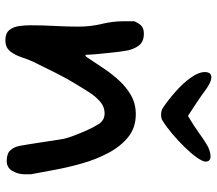

<svg xmlns="http://www.w3.org/2000/svg" viewBox="-66 -760 806 714"><g transform="rotate(90 337.0 -403.0)"><path d="M267 -786Q278 -786 291 -779Q304 -772 311 -767Q335 -749 361.5 -731.5Q388 -714 411 -699Q450 -722 473 -739Q496 -756 518 -769Q525 -774 538 -778.5Q551 -783 561 -783Q581 -783 581 -764Q580 -752 565 -731Q550 -710 526.5 -686Q503 -662 477.5 -640.5Q452 -619 431 -606Q422 -599 407 -599Q391 -599 381 -606Q351 -626 320 -653.5Q289 -681 268.5 -710Q248 -739 248 -761Q248 -786 267 -786ZM129 -20Q104 -20 92 -34.5Q80 -49 77 -70.5Q74 -92 74 -112Q74 -158 76.5 -204Q79 -250 79 -292Q79 -337 69 -378Q59 -419 59 -460V-499Q68 -520 78 -527.5Q88 -535 105 -535Q136 -535 150 -515.5Q164 -496 168.5 -469.5Q173 -443 175 -421Q176 -410 179.5 -378Q183 -346 184 -318H188L192 -322Q211 -350 232 -382Q253 -414 278.5 -442Q304 -470 335 -487.5Q366 -505 405 -505Q455 -505 490 -476.5Q525 -448 549 -402.5Q573 -357 588 -304Q603 -251 612 -201Q621 -151 628 -115V-90Q628 -68 616 -46.5Q604 -25 578 -25Q551 -25 538.5 -39Q526 -53 522 -75Q520 -84 517 -104.5Q514 -125 510 -149.5Q506 -174 503 -195.5Q500 -217 498 -227Q495 -247 484.5 -274.5Q474 -302 465 -322Q456 -343 442 -366Q428 -389 401 -389Q377 -389 357.5 -372Q338 -355 323.5 -332Q309 -309 298 -291Q273 -251 253 -211Q233 -171 210 -124Q201 -105 193 -80.5Q185 -56 171 -38Q157 -20 129 -20Z"/></g></svg>

Font: Fuzzy Bubbles
Style: Bold
Weight: 700
Designer: Robert E. Leuschke
Foundry: Robert E. Leuschke
Version: Version 1.010; ttfautohint (v1.8.3)